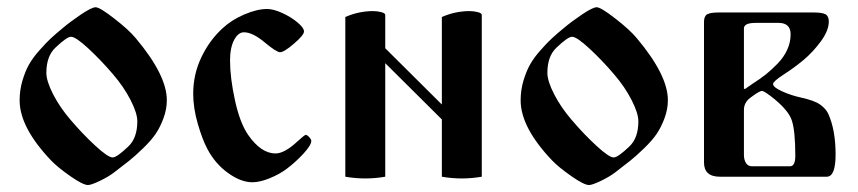

<svg xmlns="http://www.w3.org/2000/svg" viewBox="-20 -497 2413 540"><path d="M35.2 -214.8Q35.2 -243.2 43 -269.8Q50.8 -296.4 61.5 -315.4Q72.3 -334.5 91.1 -355.7Q109.9 -377 123.3 -389.4Q136.7 -401.9 158.7 -419.9Q177.2 -435.5 207.5 -456.1Q237.8 -476.6 249 -476.6Q260.7 -476.6 301.5 -444.8Q342.3 -413.1 361.8 -389.6Q449.2 -285.6 449.2 -215.3Q449.2 -189.9 439.9 -164.8Q430.7 -139.6 418 -120.8Q405.3 -102.1 382.6 -80.1Q359.9 -58.1 343.3 -44.9Q326.7 -31.7 299.8 -11.2Q284.2 0.5 260.3 12Q236.3 23.4 227.5 23.4Q213.4 23.4 177.5 -1.7Q141.6 -26.9 123.5 -45.9Q35.2 -138.7 35.2 -214.8ZM110.4 -292Q110.4 -269 129.4 -231.9Q148.4 -194.8 178.7 -159.7Q211.9 -120.6 247.8 -87.4Q283.7 -54.2 296.9 -54.2Q308.6 -54.2 340.8 -85Q366.2 -108.9 366.2 -155.8Q366.2 -178.7 347.2 -215.8Q328.1 -252.9 297.9 -288.1Q264.6 -327.1 228.8 -360.4Q192.9 -393.6 179.7 -393.6Q168 -393.6 135.7 -362.8Q110.4 -338.9 110.4 -292Z M523.4 -233.4Q523.4 -287.6 546.1 -335.4Q568.8 -383.3 605.5 -417Q630.9 -440.9 667 -456.3Q703.1 -471.7 731 -471.7Q749.5 -471.7 774.4 -460.2Q799.3 -448.7 817.1 -433.6Q835 -418.5 835 -408.7Q835 -398.4 806.9 -374.3Q778.8 -350.1 767.6 -350.1Q757.8 -350.1 723.6 -378.4Q690.4 -406.2 666 -406.2Q649.9 -406.2 638.4 -384.5Q627 -362.8 627 -326.7Q627 -278.3 640.9 -214.6Q654.8 -150.9 678.2 -117.2Q714.4 -65.4 754.9 -65.4Q780.3 -65.4 816.9 -99.6Q836.9 -117.7 839.8 -117.7Q843.8 -117.7 849.6 -111.3Q855.5 -105 855.5 -100.6Q855.5 -88.9 833.5 -64.9Q811.5 -41 786.1 -22Q766.6 -7.3 738.8 4.2Q710.9 15.6 689.5 15.6Q657.7 15.6 621.6 -10.3Q585.4 -36.1 563.5 -77.6Q549.3 -104 536.4 -148.4Q523.4 -192.9 523.4 -233.4Z M951.2 0V-449.2Q989.3 -465.8 1029.3 -465.8Q1041 -465.8 1052.2 -462.9Q1063.5 -460 1063.5 -455.1V-361.3L1222.7 -203.1V-449.2Q1260.7 -465.8 1300.8 -465.8Q1312.5 -465.8 1323.7 -462.9Q1335 -460 1335 -455.1V0Q1307.1 4.9 1278.8 4.9Q1250.5 4.9 1222.7 0V-161.1L1063.5 -319.3V0Q1035.6 4.9 1007.3 4.9Q979 4.9 951.2 0Z M1444.3 -214.8Q1444.3 -243.2 1452.1 -269.8Q1460 -296.4 1470.7 -315.4Q1481.4 -334.5 1500.2 -355.7Q1519 -377 1532.5 -389.4Q1545.9 -401.9 1567.9 -419.9Q1586.4 -435.5 1616.7 -456.1Q1647 -476.6 1658.2 -476.6Q1669.9 -476.6 1710.7 -444.8Q1751.5 -413.1 1771 -389.6Q1858.4 -285.6 1858.4 -215.3Q1858.4 -189.9 1849.1 -164.8Q1839.8 -139.6 1827.1 -120.8Q1814.5 -102.1 1791.7 -80.1Q1769 -58.1 1752.4 -44.9Q1735.8 -31.7 1709 -11.2Q1693.4 0.5 1669.4 12Q1645.5 23.4 1636.7 23.4Q1622.6 23.4 1586.7 -1.7Q1550.8 -26.9 1532.7 -45.9Q1444.3 -138.7 1444.3 -214.8ZM1519.5 -292Q1519.5 -269 1538.6 -231.9Q1557.6 -194.8 1587.9 -159.7Q1621.1 -120.6 1657 -87.4Q1692.9 -54.2 1706.1 -54.2Q1717.8 -54.2 1750 -85Q1775.4 -108.9 1775.4 -155.8Q1775.4 -178.7 1756.3 -215.8Q1737.3 -252.9 1707 -288.1Q1673.8 -327.1 1637.9 -360.4Q1602.1 -393.6 1588.9 -393.6Q1577.1 -393.6 1544.9 -362.8Q1519.5 -338.9 1519.5 -292Z M1960 -40V-435.5Q1960 -451.7 1969 -456.8Q1978 -461.9 2001.5 -461.9H2268.6Q2292.5 -461.9 2301.8 -456.8Q2311 -451.7 2311 -436.5Q2311 -411.1 2288.6 -380.6Q2266.1 -350.1 2239.7 -328.1Q2213.4 -306.2 2183.6 -287.1Q2154.3 -268.1 2154.3 -260.7Q2154.3 -251.5 2179.9 -240Q2205.6 -228.5 2232.4 -222.7Q2270.5 -214.4 2286.6 -202.9Q2302.7 -191.4 2309.6 -176.8Q2330.1 -130.9 2330.1 -62.5Q2330.1 0 2305.2 0H2004.9Q1960 0 1960 -40ZM2072.3 -61.5Q2072.3 -47.4 2078.1 -38.3Q2084 -29.3 2095.2 -29.3H2201.7Q2216.8 -29.3 2216.8 -58.6Q2216.8 -128.9 2207 -158.2Q2198.7 -184.1 2160.6 -216.3Q2130.4 -241.2 2123 -241.2Q2116.7 -241.2 2099.1 -228.5Q2089.4 -221.7 2084.7 -217.5Q2080.1 -213.4 2076.2 -205.6Q2072.3 -197.8 2072.3 -188ZM2072.3 -247.6 2075.2 -246.6Q2089.4 -256.8 2096.2 -261.2Q2117.7 -274.9 2134 -287.8Q2150.4 -300.8 2167.5 -318.6Q2184.6 -336.4 2194.1 -357.2Q2203.6 -377.9 2203.6 -400.4Q2203.6 -432.6 2169.9 -432.6H2105Q2072.3 -432.6 2072.3 -417Z"/></svg>

Font: Monomachus
Style: Medium
Weight: 500
Designer: Alexey Kryukov
Version: Version 1.0